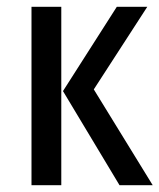

<svg xmlns="http://www.w3.org/2000/svg" viewBox="-20 -547 471 567"><path d="M161 0H73V-527H161ZM257 -283 431 0H333L166 -278L325 -527H415Z"/></svg>

Font: Fira Sans Compressed
Style: Regular
Weight: 400
Width: 1
Designer: bBox Type GmbH & Carrois Corporate GbR & Edenspiekermann AG
Foundry: bBox Type GmbH & Carrois Corporate GbR & Edenspiekermann AG
Version: Version 4.301